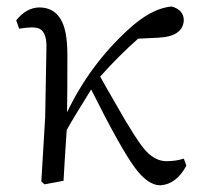

<svg xmlns="http://www.w3.org/2000/svg" viewBox="-20 -549 610 583"><path d="M538.1 -67.4 545.9 -45.9Q515.6 10.7 466.8 13.7Q428.7 13.7 388.7 -41Q345.7 -99.6 256.8 -277.3Q197.3 -181.6 182.6 -154.3Q180.7 -125 176.8 -66.4Q173.8 -20.5 172.9 0L115.2 10.7L105.5 2L117.2 -193.4L121.1 -408.2Q121.1 -457 93.8 -463.9Q85.9 -465.8 77.1 -465.8Q62.5 -465.8 38.1 -461.9L29.3 -487.3Q59.6 -525.4 98.6 -526.4Q165 -526.4 179.7 -446.3Q184.6 -418.9 184.6 -381.8Q184.6 -258.8 183.6 -208Q252.9 -352.5 368.2 -458Q379.9 -468.8 390.6 -477.5Q448.2 -524.4 501 -529.3Q537.1 -519.5 538.1 -488.3Q536.1 -438.5 461.9 -434.6L399.4 -431.6Q339.8 -378.9 284.2 -316.4Q299.8 -288.1 328.1 -239.3Q395.5 -120.1 422.9 -90.8Q452.1 -59.6 485.4 -59.6Q514.6 -59.6 538.1 -67.4Z"/></svg>

Font: GenYoMin JP Regular
Style: Regular
Weight: 400
Version: Version 1.001;PS 1;hotconv 16.6.51;makeotf.lib2.5.65220 DEVE